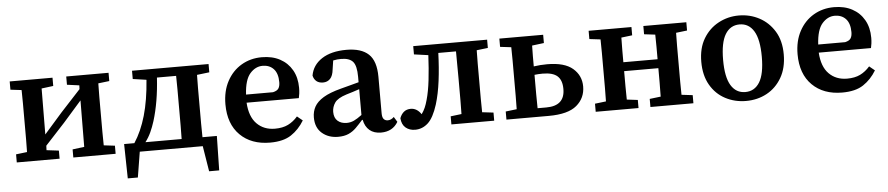

<svg xmlns="http://www.w3.org/2000/svg" viewBox="-40 -753 5352 1157"><g transform="rotate(-5 2635.5 -174.5)"><path d="M378 -440V-490H634V-440L567 -432Q566 -394 566 -351.5Q566 -309 566 -274V-215Q566 -180 566 -137.5Q566 -95 567 -57L634 -49V0H378V-49L449 -58L451 -339L341 -214L222 -85L221 -58L295 -49V0H36V-49L103 -57Q104 -95 104 -137.5Q104 -180 104 -215V-274Q104 -309 104 -351.5Q104 -394 103 -432L36 -440V-490H295V-440L224 -431L222 -153L331 -277L451 -407L452 -430Z M878 -176Q867 -141 853 -110.5Q839 -80 819 -54H1038Q1039 -92 1039 -135.5Q1039 -179 1039 -215V-274Q1039 -310 1039 -353.5Q1039 -397 1038 -436H922Q913 -289 878 -176ZM776 -440V-490H1239V-440L1164 -431Q1163 -393 1163 -351Q1163 -309 1163 -274V-215Q1163 -179 1163 -135.5Q1163 -92 1164 -54H1251L1247 154H1186L1161 0H780L755 154H694L690 -54H752Q796 -121 822.5 -213Q849 -305 858 -428Z M1562 -451Q1519 -451 1486 -413.5Q1453 -376 1448 -287H1611Q1637 -293 1645.5 -307Q1654 -321 1654 -344Q1654 -397 1629 -424Q1604 -451 1562 -451ZM1568 14Q1454 14 1386.5 -53Q1319 -120 1319 -239Q1319 -319 1351 -378.5Q1383 -438 1438 -470.5Q1493 -503 1562 -503Q1625 -503 1671.5 -478Q1718 -453 1744 -407.5Q1770 -362 1770 -300Q1770 -282 1768 -266Q1766 -250 1763 -238H1447Q1452 -153 1494.5 -110Q1537 -67 1604 -67Q1651 -67 1683.5 -83Q1716 -99 1742 -129L1775 -102Q1743 -49 1695.5 -17.5Q1648 14 1568 14Z M2239 12Q2196 12 2169.5 -10.5Q2143 -33 2135 -74H2131Q2109 -49 2088.5 -28.5Q2068 -8 2042 3.5Q2016 15 1979 15Q1921 15 1882 -18.5Q1843 -52 1843 -114Q1843 -150 1859 -179Q1875 -208 1913.5 -231.5Q1952 -255 2021 -273Q2049 -280 2076 -287.5Q2103 -295 2130 -302V-335Q2130 -402 2108.5 -426.5Q2087 -451 2037 -451Q2025 -451 2013.5 -450Q2002 -449 1989 -446L1981 -393Q1977 -354 1960 -336.5Q1943 -319 1917 -319Q1892 -319 1877 -331.5Q1862 -344 1857 -366Q1868 -429 1924.5 -466Q1981 -503 2074 -503Q2163 -503 2207.5 -461.5Q2252 -420 2252 -324V-104Q2252 -79 2261 -68.5Q2270 -58 2286 -58Q2306 -58 2323 -75L2342 -44Q2309 12 2239 12ZM1962 -137Q1962 -101 1983 -82.5Q2004 -64 2038 -64Q2061 -64 2081.5 -73.5Q2102 -83 2130 -104V-260Q2110 -253 2090.5 -247Q2071 -241 2051 -235Q1997 -218 1979.5 -192.5Q1962 -167 1962 -137Z M2445 13Q2411 13 2388 -6Q2365 -25 2362 -64Q2371 -88 2387.5 -101.5Q2404 -115 2429 -115Q2466 -115 2492 -77Q2505 -95 2513.5 -114.5Q2522 -134 2529 -160Q2543 -209 2551 -277.5Q2559 -346 2563 -428L2477 -440V-490H2924V-440L2856 -432Q2855 -394 2855 -351.5Q2855 -309 2855 -274V-215Q2855 -180 2855 -137.5Q2855 -95 2856 -57L2924 -49V0H2665V-49L2731 -57Q2732 -95 2732 -137.5Q2732 -180 2732 -215V-274Q2732 -310 2731.5 -353.5Q2731 -397 2731 -436H2624Q2621 -347 2611 -268.5Q2601 -190 2582 -128Q2557 -49 2523 -18Q2489 13 2445 13Z M3190 -215Q3190 -178 3190 -134.5Q3190 -91 3191 -52H3244Q3356 -52 3356 -154Q3356 -207 3328.5 -232Q3301 -257 3239 -257Q3214 -257 3190 -254ZM2998 -440V-490H3263V-440L3191 -431Q3190 -401 3190 -368.5Q3190 -336 3190 -305Q3229 -311 3271 -311Q3376 -311 3426 -268Q3476 -225 3476 -159Q3476 -89 3423.5 -44.5Q3371 0 3254 0H2998V-49L3065 -57Q3066 -95 3066 -137.5Q3066 -180 3066 -215V-274Q3066 -309 3066 -351.5Q3066 -394 3065 -432Z M3869 -440V-490H4129V-440L4062 -432Q4061 -394 4061 -351.5Q4061 -309 4061 -274V-215Q4061 -180 4061 -137.5Q4061 -95 4062 -57L4129 -49V0H3869V-49L3936 -57Q3937 -96 3937 -142Q3937 -188 3937 -229H3730Q3730 -181 3730 -137.5Q3730 -94 3731 -57L3797 -49V0H3538V-49L3605 -57Q3606 -95 3606 -137.5Q3606 -180 3606 -215V-274Q3606 -309 3606 -351.5Q3606 -394 3605 -432L3538 -440V-490H3797V-440L3731 -432Q3730 -394 3730 -353Q3730 -312 3730 -283H3937Q3937 -319 3937 -358Q3937 -397 3936 -432Z M4447 14Q4379 14 4322 -16Q4265 -46 4231.5 -104Q4198 -162 4198 -244Q4198 -327 4232.5 -384.5Q4267 -442 4324 -472.5Q4381 -503 4447 -503Q4514 -503 4570.5 -473Q4627 -443 4662 -386Q4697 -329 4697 -246Q4697 -164 4663 -105.5Q4629 -47 4572.5 -16.5Q4516 14 4447 14ZM4447 -40Q4503 -40 4533.5 -89.5Q4564 -139 4564 -243Q4564 -348 4533.5 -398.5Q4503 -449 4447 -449Q4391 -449 4360.5 -399Q4330 -349 4330 -244Q4330 -140 4360.5 -90Q4391 -40 4447 -40Z M5023 -451Q4980 -451 4947 -413.5Q4914 -376 4909 -287H5072Q5098 -293 5106.5 -307Q5115 -321 5115 -344Q5115 -397 5090 -424Q5065 -451 5023 -451ZM5029 14Q4915 14 4847.5 -53Q4780 -120 4780 -239Q4780 -319 4812 -378.5Q4844 -438 4899 -470.5Q4954 -503 5023 -503Q5086 -503 5132.5 -478Q5179 -453 5205 -407.5Q5231 -362 5231 -300Q5231 -282 5229 -266Q5227 -250 5224 -238H4908Q4913 -153 4955.5 -110Q4998 -67 5065 -67Q5112 -67 5144.5 -83Q5177 -99 5203 -129L5236 -102Q5204 -49 5156.5 -17.5Q5109 14 5029 14Z"/></g></svg>

Font: Source Serif 4 SmText Semibold
Style: Regular
Weight: 600
Designer: Frank Grießhammer
Foundry: Adobe
Version: Version 4.005;hotconv 1.1.0;makeotfexe 2.6.0